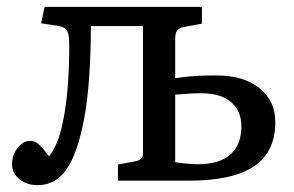

<svg xmlns="http://www.w3.org/2000/svg" viewBox="-20 -527 858 560"><path d="M90 13Q58 13 36.5 -4.5Q15 -22 15 -48Q15 -74 31 -95Q47 -116 67 -116Q81 -116 91 -108Q101 -100 123 -71Q143 -97 153 -130Q182 -225 182 -395Q182 -425 176 -436.5Q170 -448 152 -451L100 -459L110 -507H569V-458L520 -449Q504 -446 497.5 -439Q491 -432 491 -414V-299Q524 -304 551 -305.5Q578 -307 612 -307Q690 -307 736.5 -270Q783 -233 783 -171Q783 -84 721 -42Q659 0 530 0H324V-47L372 -56Q397 -60 397 -79V-451H245Q245 -373 240 -301Q235 -229 225 -179Q206 -79 174 -33Q142 13 90 13ZM558 -48Q620 -48 652 -76.5Q684 -105 684 -158Q684 -204 653.5 -229.5Q623 -255 568 -255Q549 -255 533 -254Q517 -253 491 -251V-54Q529 -48 558 -48Z"/></svg>

Font: Literata 12pt
Style: Regular
Weight: 400
Designer: Latin by Veronika Burian and Jose Scaglione. Greek by Irene Vlachou. Cyrillic by Vera Evstafieva.
Foundry: TypeTogether
Version: Version 3.002